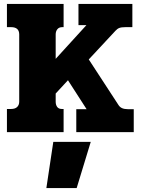

<svg xmlns="http://www.w3.org/2000/svg" viewBox="-20 -667 710 969"><path d="M15 -117H36Q56 -117 66.5 -127Q77 -137 77 -154V-493Q77 -530 36 -530H15V-647H301V-530H294Q278 -530 269.5 -519.5Q261 -509 261 -493V-370L416 -540H376V-647H648V-530H614Q593 -530 582.5 -526Q572 -522 563 -512L428 -367L578 -137Q585 -126 596.5 -121Q608 -116 625 -116H655V0H365V-116H417L323 -262L261 -195V-154Q261 -138 268.5 -127.5Q276 -117 292 -117H301V0H15ZM249 49H438L367 282H214Z"/></svg>

Font: Pridi
Style: Bold
Weight: 700
Designer: Katatrad Team
Foundry: CadsonDemak
Version: Version 1.001